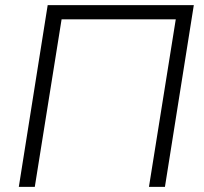

<svg xmlns="http://www.w3.org/2000/svg" viewBox="-20 -725 791 745"><path d="M53 0 165 -705H732L620 0H558L662 -650H219L115 0Z"/></svg>

Font: Nunito Sans Light
Style: Italic
Weight: 300
Italic angle: -9°
Designer: Vernon Adams
Foundry: Vernon Adams
Version: Version 3.006; ttfautohint (v1.8.3)